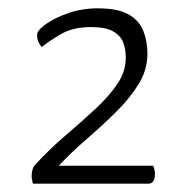

<svg xmlns="http://www.w3.org/2000/svg" viewBox="-20 -730 448 461"><path d="M59 -289Q58 -294 57 -298.5Q56 -303 56 -307Q56 -315 58 -322.5Q60 -330 65 -335Q99 -372 137 -404.5Q175 -437 208 -467.5Q241 -498 261.5 -528Q282 -558 282 -592Q282 -611 276 -627.5Q270 -644 252 -654.5Q234 -665 199 -665Q156 -665 128 -649Q100 -633 80 -617Q73 -626 71 -632.5Q69 -639 69 -646Q69 -657 90 -672Q111 -687 144 -698.5Q177 -710 214 -710Q263 -710 288.5 -695.5Q314 -681 324 -656Q334 -631 334 -601Q334 -562 312.5 -527.5Q291 -493 258 -460.5Q225 -428 188.5 -396.5Q152 -365 121 -332H348Q352 -321 352 -312Q352 -289 336 -289Z"/></svg>

Font: Yanone Kaffeesatz ExtraLight Light
Style: Regular
Weight: 300
Version: Version 2.003